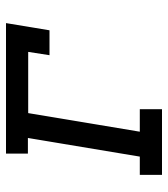

<svg xmlns="http://www.w3.org/2000/svg" viewBox="20 -580 560 640"><g transform="rotate(-90 300.0 -260.0)"><path d="M37 0V-74H98L160 -447H108V-520H543L519 -375H436L447 -446H243L181 -74H256V0Z"/></g></svg>

Font: Iosevka Etoile Oblique
Style: Regular
Weight: 400
Italic angle: -9°
Designer: Belleve Invis
Foundry: Belleve Invis
Version: Version 15.5.2; ttfautohint (v1.8.4)